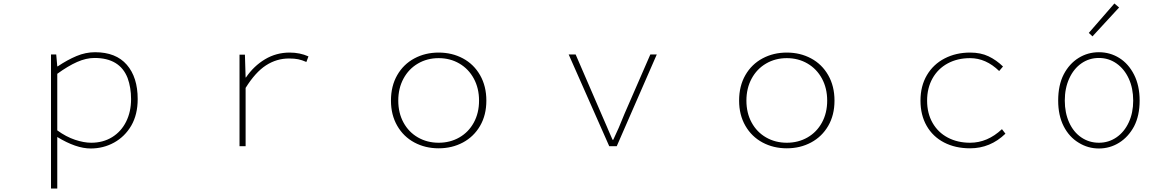

<svg xmlns="http://www.w3.org/2000/svg" viewBox="-20 -840 6626 1103"><path d="M273 -527H303L309 -459H312Q367 -496 419.5 -518Q472 -540 526 -540Q646 -540 708.5 -468Q771 -396 771 -271Q771 -182 734 -118Q697 -55 635.5 -21Q574 13 501 13Q417 13 309 -53V9V243H273ZM733 -271Q733 -337 713 -392Q668 -507 523 -507Q475 -507 423 -484Q371 -461 309 -416V-91Q360 -54 411 -37Q462 -20 504 -20Q572 -20 624 -52Q676 -84 704.5 -141Q733 -198 733 -271Z M1356 -526H1387L1391 -395H1393Q1438 -461 1502.5 -499.5Q1567 -538 1644 -538Q1703 -538 1752 -516L1740 -484Q1715 -495 1693.5 -499.5Q1672 -504 1640 -504Q1569 -504 1508 -464.5Q1447 -425 1391 -335V0H1356Z M2226 -262Q2226 -346 2262 -408.5Q2298 -471 2360.5 -504.5Q2423 -538 2500 -538Q2577 -538 2639.5 -504.5Q2702 -471 2738 -408Q2774 -345 2774 -262Q2774 -179 2738 -117Q2702 -55 2639.5 -21.5Q2577 12 2500 12Q2423 12 2360.5 -21.5Q2298 -55 2262 -117.5Q2226 -180 2226 -262ZM2732 -262Q2732 -333 2702 -388.5Q2672 -444 2619 -475Q2566 -506 2500 -506Q2434 -506 2381 -475Q2328 -444 2298 -388.5Q2268 -333 2268 -262Q2268 -191 2298 -136Q2328 -81 2381 -50.5Q2434 -20 2500 -20Q2566 -20 2619 -50.5Q2672 -81 2702 -136Q2732 -191 2732 -262Z M3247 -527H3287L3434 -187L3467 -111L3475 -92Q3491 -54 3499 -37H3503Q3534 -101 3568 -187L3716 -527H3753L3523 0H3480Z M4226 -262Q4226 -346 4262 -408.5Q4298 -471 4360.5 -504.5Q4423 -538 4500 -538Q4577 -538 4639.5 -504.5Q4702 -471 4738 -408Q4774 -345 4774 -262Q4774 -179 4738 -117Q4702 -55 4639.5 -21.5Q4577 12 4500 12Q4423 12 4360.5 -21.5Q4298 -55 4262 -117.5Q4226 -180 4226 -262ZM4732 -262Q4732 -333 4702 -388.5Q4672 -444 4619 -475Q4566 -506 4500 -506Q4434 -506 4381 -475Q4328 -444 4298 -388.5Q4268 -333 4268 -262Q4268 -191 4298 -136Q4328 -81 4381 -50.5Q4434 -20 4500 -20Q4566 -20 4619 -50.5Q4672 -81 4702 -136Q4732 -191 4732 -262Z M5268 -262Q5268 -346 5305 -408.5Q5342 -471 5407 -504.5Q5472 -538 5553 -538Q5614 -538 5659 -516.5Q5704 -495 5742 -458L5720 -432Q5644 -506 5553 -506Q5480 -506 5424 -475.5Q5368 -445 5337 -389.5Q5306 -334 5306 -262Q5306 -189 5337.5 -134Q5369 -79 5425 -49.5Q5481 -20 5553 -20Q5653 -20 5736 -98L5756 -72Q5669 12 5553 12Q5468 12 5403.5 -21.5Q5339 -55 5303.5 -117Q5268 -179 5268 -262Z M6177 -20Q6122 -53 6090.5 -115Q6059 -177 6059 -262Q6059 -351 6091 -413Q6123 -474 6176 -507Q6229 -540 6293 -540Q6357 -540 6410 -507Q6463 -474 6495 -411Q6527 -348 6527 -262Q6527 -176 6495 -114Q6462 -53 6409 -20Q6356 13 6293 13Q6230 13 6177 -20ZM6490 -262Q6490 -333 6464.5 -388.5Q6439 -444 6394 -475.5Q6349 -507 6293 -507Q6237 -507 6192.5 -476Q6148 -445 6122.5 -389Q6097 -333 6097 -262Q6097 -192 6122 -136.5Q6147 -81 6192 -50.5Q6237 -20 6293 -20Q6349 -20 6394 -51Q6439 -82 6464.5 -137Q6490 -192 6490 -262ZM6235 -651 6382 -820 6409 -797 6256 -631Z"/></svg>

Font: Merged Yaku Han JP Thin
Style: Regular
Weight: 250
Designer: Ryoko NISHIZUKA 西塚涼子 (kana, bopomofo & ideographs); Paul D. Hunt (Latin, Greek & Cyrillic); Sandoll Communications 산돌커뮤니
Foundry: Adobe
Version: Version 2.004